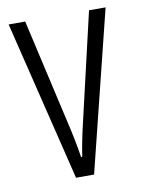

<svg xmlns="http://www.w3.org/2000/svg" viewBox="-67 -580 466 628"><g transform="rotate(-10 166.0 -266.0)"><path d="M135 0 5 -532H60L139 -185Q146 -156 152 -126Q158 -96 163 -64H167Q174 -112 189 -175L272 -532H327L195 0Z"/></g></svg>

Font: Noto Sans Hebrew ExtraCondensed Light
Style: Regular
Weight: 300
Width: 2
Designer: Monotype Design Team
Foundry: Monotype Imaging Inc.
Version: Version 2.004; ttfautohint (v1.8.4.7-5d5b)